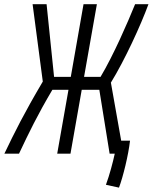

<svg xmlns="http://www.w3.org/2000/svg" viewBox="-59 -713 708 891"><path d="M206.5 0H268.1L320.3 -296.4H401.9L449.7 0H473.6C464.8 40.5 449.7 98.1 432.6 144.5L493.2 157.7C512.2 107.4 537.1 5.4 544.4 -60.1H503.4L455.6 -329.6C519.5 -433.1 594.7 -596.7 629.9 -693.4H567.9C533.7 -608.9 467.8 -457 407.7 -356.4H331.1L390.6 -693.4H328.6L269.5 -356.4H191.9L157.2 -693.4H92.3L139.6 -334.5C52.7 -187.5 8.8 -99.1 -38.6 0H29.3C74.7 -96.2 114.7 -179.2 184.1 -296.4H258.8Z"/></svg>

Font: Cascadia Mono PL Light
Style: Italic
Weight: 300
Italic angle: -10°
Monospace: yes
Designer: Aaron Bell
Foundry: Saja Typeworks
Version: Version 2404.023